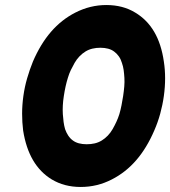

<svg xmlns="http://www.w3.org/2000/svg" viewBox="-20 -732 677 764"><path d="M379 -542Q414 -542 434 -527Q445 -519 453 -507.5Q461 -496 465 -482Q470 -468 472 -453.5Q474 -439 475 -422Q476 -406 474.5 -388Q473 -370 470 -350Q467 -331 463.5 -313Q460 -295 455 -278Q450 -262 443 -247Q436 -232 428 -218Q420 -204 409 -192.5Q398 -181 385 -173Q372 -165 357 -161.5Q342 -158 325 -158Q290 -158 270 -173Q259 -181 251.5 -192.5Q244 -204 239 -218Q235 -232 233 -247Q231 -262 230 -278Q229 -295 230 -313Q231 -331 234 -350Q237 -370 241 -388Q245 -406 250 -422Q255 -439 262 -453.5Q269 -468 277 -482Q285 -496 296 -507.5Q307 -519 320 -527Q333 -535 348 -538.5Q363 -542 379 -542ZM403 -712Q339 -712 280 -682Q225 -654 183 -605.5Q141 -557 111 -487Q98 -455 88 -420.5Q78 -386 73 -350Q68 -314 68 -279.5Q68 -245 72 -213Q83 -143 111.5 -94.5Q140 -46 186 -18Q236 12 301 12Q367 12 425 -18Q480 -46 522 -94.5Q564 -143 594 -213Q608 -245 617.5 -279.5Q627 -314 632 -350Q637 -386 637 -420.5Q637 -455 632 -487Q622 -557 593.5 -605.5Q565 -654 518 -682Q469 -712 403 -712Z"/></svg>

Font: Unageo
Style: Black-Italic
Weight: 900
Designer: Richard Sepsi
Foundry: Richard Sepsi
Version: Version 2.000